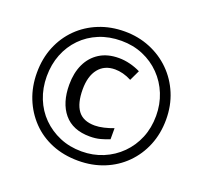

<svg xmlns="http://www.w3.org/2000/svg" viewBox="-126 -870 1083 1025"><g transform="rotate(20 415.5 -357.0)"><path d="M430 -133Q333 -133 283 -193Q233 -253 233 -356Q233 -423 256.5 -473Q280 -523 325 -551.5Q370 -580 435 -580Q466 -580 498 -572Q530 -564 558 -550L530 -491Q505 -504 481.5 -510Q458 -516 436 -516Q376 -516 342.5 -474Q309 -432 309 -357Q309 -278 339 -237.5Q369 -197 435 -197Q458 -197 486 -203.5Q514 -210 540 -220V-157Q515 -147 489 -140Q463 -133 430 -133ZM416 10Q334 10 266.5 -17.5Q199 -45 150.5 -95.5Q102 -146 75.5 -212.5Q49 -279 49 -357Q49 -438 76.5 -505Q104 -572 153.5 -621Q203 -670 270 -697Q337 -724 416 -724Q493 -724 560 -696.5Q627 -669 677 -619.5Q727 -570 755 -503Q783 -436 783 -357Q783 -277 755.5 -210Q728 -143 678.5 -93.5Q629 -44 562 -17Q495 10 416 10ZM416 -43Q481 -43 537.5 -66.5Q594 -90 636.5 -132.5Q679 -175 702.5 -232Q726 -289 726 -357Q726 -423 703 -480Q680 -537 638 -580Q596 -623 539.5 -647Q483 -671 416 -671Q347 -671 290 -647.5Q233 -624 191.5 -581.5Q150 -539 127.5 -482Q105 -425 105 -357Q105 -290 128 -232.5Q151 -175 193 -133Q235 -91 291.5 -67Q348 -43 416 -43Z"/></g></svg>

Font: Noto Sans Arabic SemiCondensed
Style: Regular
Weight: 400
Width: 4
Designer: Monotype Design Team, Nadine Chahine, Nizar Qandah and Khaled Hosny
Foundry: Monotype Imaging Inc.
Version: Version 2.012